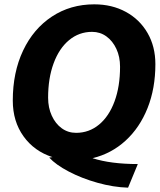

<svg xmlns="http://www.w3.org/2000/svg" viewBox="-20 -730 740 886"><path d="M407 0Q491 27 616 27L571 136Q503 134 430 113.5Q357 93 297 61.5Q237 30 207 -3L222 -5Q138 -32 88.5 -101Q39 -170 39 -266Q39 -396 86.5 -496.5Q134 -597 219.5 -653.5Q305 -710 415 -710Q497 -710 561 -675Q625 -640 661 -577.5Q697 -515 697 -434Q697 -322 661 -231.5Q625 -141 559.5 -81Q494 -21 407 0ZM202 -279Q202 -233 219 -196Q236 -159 265 -138Q294 -117 331 -117Q391 -117 437 -155Q483 -193 508.5 -262Q534 -331 534 -422Q534 -468 517 -504.5Q500 -541 471 -562Q442 -583 405 -583Q345 -583 299 -545Q253 -507 227.5 -438Q202 -369 202 -279Z"/></svg>

Font: Sarabun ExtraBold
Style: Italic
Weight: 800
Italic angle: -10°
Designer: Suppakit Chalermlarp | Katatrad Co.,Ltd.
Foundry: Cadson Demak Co.,Ltd.
Version: Version 1.000; ttfautohint (v1.6)